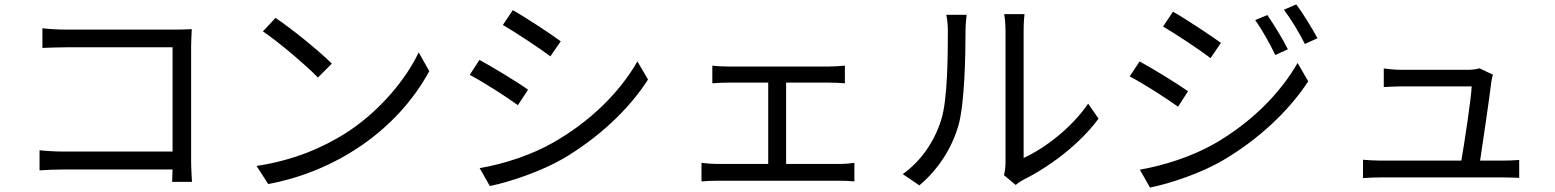

<svg xmlns="http://www.w3.org/2000/svg" viewBox="-20 -814 7040 869"><path d="M172 -686V-597C195 -598 245 -600 282 -600H761V-128H270C228 -128 185 -131 159 -134V-43C186 -45 231 -47 272 -47H761C760 -23 760 -2 759 9H849C848 -7 845 -52 845 -88V-604C845 -628 847 -659 848 -682C828 -681 798 -680 774 -680H281C249 -680 205 -682 172 -686Z M1227 -733 1170 -672C1244 -622 1369 -515 1419 -463L1482 -526C1426 -582 1298 -686 1227 -733ZM1141 -63 1194 19C1495 -37 1775 -220 1923 -492L1875 -577C1817 -454 1695 -306 1541 -209C1446 -150 1316 -89 1141 -63Z M2301 -768 2256 -701C2315 -667 2423 -595 2471 -559L2518 -627C2475 -659 2360 -735 2301 -768ZM2150 -543 2106 -475C2166 -444 2275 -374 2324 -338L2370 -408C2326 -440 2209 -511 2150 -543ZM2151 -53 2197 28C2290 9 2428 -38 2529 -96C2688 -190 2827 -319 2913 -454L2865 -536C2784 -395 2652 -265 2486 -170C2385 -112 2261 -72 2151 -53Z M3204 -517V-437C3225 -439 3257 -440 3273 -440H3457V-72H3227C3204 -72 3178 -74 3155 -77V7C3179 5 3205 4 3227 4H3780C3796 4 3827 5 3847 7V-77C3827 -74 3804 -72 3780 -72H3538V-440H3733C3756 -440 3782 -439 3804 -437V-517C3783 -515 3758 -513 3733 -513H3273C3257 -513 3225 -514 3204 -517Z M4524 -21 4577 23C4584 17 4595 9 4611 0C4727 -57 4866 -160 4952 -277L4905 -345C4828 -232 4705 -141 4613 -99V-676C4613 -714 4616 -743 4617 -750H4525C4526 -743 4531 -714 4531 -676V-77C4531 -57 4528 -37 4524 -21ZM4066 -26 4141 25C4225 -45 4289 -143 4319 -250C4346 -350 4350 -564 4350 -675C4350 -705 4354 -735 4355 -747H4263C4267 -726 4270 -704 4270 -674C4270 -563 4269 -363 4240 -272C4210 -175 4150 -86 4066 -26Z M5847 -794 5791 -770C5825 -725 5859 -668 5886 -615L5943 -641C5918 -687 5874 -759 5847 -794ZM5289 -761 5244 -694C5302 -660 5411 -588 5459 -551L5506 -620C5463 -651 5348 -728 5289 -761ZM5716 -746 5661 -723C5694 -677 5727 -617 5752 -565L5809 -591C5786 -638 5741 -710 5716 -746ZM5138 -536 5093 -468C5154 -437 5262 -367 5312 -331L5357 -401C5314 -432 5197 -504 5138 -536ZM5139 -46 5185 35C5278 16 5416 -30 5516 -89C5676 -183 5814 -312 5901 -446L5853 -529C5772 -388 5640 -257 5474 -162C5373 -105 5248 -65 5139 -46Z M6737 -476 6676 -505C6667 -501 6642 -498 6626 -498H6322C6297 -498 6267 -501 6243 -504V-420C6268 -421 6294 -423 6323 -423H6641C6638 -366 6609 -171 6594 -87H6232C6202 -87 6173 -89 6149 -91V-8C6178 -10 6201 -11 6232 -11H6780C6801 -11 6838 -10 6856 -9V-90C6835 -88 6799 -87 6777 -87H6679C6693 -179 6722 -377 6730 -445C6731 -453 6734 -466 6737 -476Z"/></svg>

Font: DAIFUKU Sans JP
Style: Regular
Weight: 400
Designer: Original font ‘Source Han Sans JP’ : Ryoko NISHIZUKA  (kana, bopomofo & ideographs); Paul D. Hunt (Latin, Greek & Cyrill
Foundry: Daifuku
Version: Version 1.001